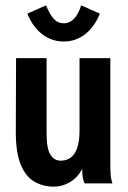

<svg xmlns="http://www.w3.org/2000/svg" viewBox="-20 -685 478 717"><path d="M182 12Q139 12 107 -7.5Q75 -27 57 -71.5Q39 -116 39 -192L40 -468H154V-188Q154 -129 168.5 -107Q183 -85 206 -85Q277 -85 277 -198V-468H392V-74Q392 -52 393 -34.5Q394 -17 400 0H296Q290 -13 288.5 -26Q287 -39 287 -54Q270 -22 241.5 -5Q213 12 182 12ZM283 -665 353 -634Q332 -583 297 -556.5Q262 -530 218 -530Q174 -530 138.5 -556.5Q103 -583 82 -634L152 -665Q165 -632 180.5 -615Q196 -598 218 -598Q262 -598 283 -665Z"/></svg>

Font: Inconsolata SemiCondensed ExtraBold
Style: Regular
Weight: 800
Width: 4
Monospace: yes
Designer: Raph Levien, Cyreal, Brenton Simpson
Foundry: Raph Levien, Cyreal, Google
Version: Version 3.100; ttfautohint (v1.8.4.7-5d5b)